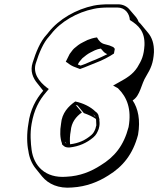

<svg xmlns="http://www.w3.org/2000/svg" viewBox="-20 -752 736 893"><path d="M597 -285C633 -307 636 -361 660 -398C681 -433 693 -458 696 -509C697 -549 687 -577 669 -599L640 -634C635 -640 631 -645 625 -650C622 -658 618 -666 613 -672L583 -707C571 -722 552 -732 529 -732H485C463 -732 434 -730 416 -726C334 -709 254 -663 206 -602C203 -597 199 -594 197 -591C167 -559 147 -509 132 -461C119 -422 133 -389 154 -364L181 -330C147 -291 120 -241 112 -176C104 -131 105 -81 112 -50C116 -19 128 10 147 33L176 69C205 104 252 126 316 120C382 116 437 94 484 64C551 23 598 -34 622 -125C634 -194 622 -248 597 -285ZM342 -452C347 -464 355 -471 363 -481C375 -491 387 -501 401 -508L421 -518C430 -522 440 -525 449 -526L457 -517C463 -509 470 -504 479 -500C462 -491 441 -482 425 -475C402 -467 378 -454 355 -447ZM424 -207 413 -221C417 -218 423 -212 424 -207ZM428 -169C427 -164 425 -160 424 -154C419 -141 415 -133 405 -124C377 -100 347 -86 306 -81C304 -99 305 -123 309 -143C312 -183 334 -210 361 -229L332 -264L341 -261L370 -226C390 -219 410 -210 426 -199C426 -197 427 -196 427 -194V-193C428 -184 427 -178 428 -169ZM282 -93 290 -83 287 -86C284 -86 283 -91 282 -93ZM442 -165C444 -176 443 -186 442 -195C442 -196 443 -195 443 -196C442 -200 440 -207 439 -210C438 -224 427 -231 424 -233C401 -256 365 -273 330 -280C298 -258 268 -226 264 -177C258 -144 259 -109 268 -86C270 -81 263 -84 278 -72C284 -67 293 -66 302 -66H303C348 -71 383 -87 414 -113C428 -125 433 -137 439 -152C440 -157 441 -162 442 -165ZM510 -503 514 -525 507 -533C495 -539 483 -543 469 -546C450 -550 440 -562 431 -578C415 -576 399 -571 387 -566L367 -556C348 -547 337 -537 325 -527C317 -520 311 -509 304 -501C300 -492 296 -484 292 -477L286 -465L295 -459C305 -451 316 -444 331 -439L352 -431C379 -440 406 -453 428 -461C453 -470 488 -488 510 -503ZM528 -342 531 -339C570 -300 593 -245 578 -161C555 -73 512 -22 448 17C403 46 352 67 289 70C190 78 137 19 127 -55C123 -85 119 -132 127 -176C138 -240 161 -285 196 -325L207 -338L196 -346C163 -372 131 -411 147 -459C162 -507 182 -554 208 -582C211 -585 214 -589 218 -594C262 -651 338 -695 417 -711C433 -715 461 -717 482 -717H526C562 -717 582 -689 584 -659C626 -633 654 -605 652 -542C649 -493 639 -472 619 -439C597 -405 569 -389 531 -368L506 -354Z"/></svg>

Font: Blanket
Style: PosterObl
Weight: 900
Foundry: Cannot Into Space Fonts
Version: Version 0.9